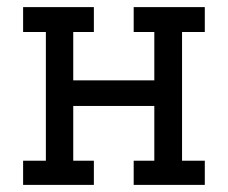

<svg xmlns="http://www.w3.org/2000/svg" viewBox="-20 -520 641 540"><path d="M356 -68H414V-222H186V-68H244V0H45V-68H109V-430H45V-500H244V-430H186V-294H414V-430H356V-500H556V-430H492V-68H556V0H356Z"/></svg>

Font: Kelly Slab
Style: Regular
Weight: 400
Designer: Denis Masharov
Foundry: Denis Masharov
Version: Version 1.001